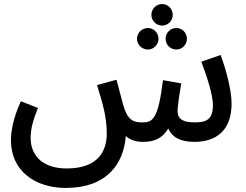

<svg xmlns="http://www.w3.org/2000/svg" viewBox="-20 -694 1213 946"><path d="M779 -568C808 -568 831 -592 831 -621C831 -650 808 -674 779 -674C749 -674 726 -650 726 -621C726 -592 749 -568 779 -568ZM709 -450C737 -450 761 -474 761 -503C761 -532 737 -556 709 -556C679 -556 655 -532 655 -503C655 -474 679 -450 709 -450ZM849 -450C878 -450 901 -474 901 -503C901 -532 878 -556 849 -556C819 -556 796 -532 796 -503C796 -474 819 -450 849 -450ZM304 232C507 232 589 113 600 -24C619 -6 647 5 684 5C740 5 779 -11 809 -61C829 -15 873 5 938 5C1043 5 1121 -49 1121 -184C1121 -249 1094 -351 1067 -423L972 -390C1002 -310 1029 -226 1029 -175C1029 -101 991 -91 939 -91C869 -91 855 -117 855 -146C855 -178 867 -244 873 -283L783 -299C759 -103 731 -91 681 -91C637 -90 609 -103 588 -173C582 -194 574 -225 554 -301L458 -275C485 -187 506 -120 506 -36C506 48 466 136 308 136C201 136 131 82 131 -15C131 -57 142 -101 167 -162L83 -195C43 -109 34 -43 34 -2C34 148 153 232 304 232Z"/></svg>

Font: Noto Sans Arabic SemCond Med
Style: Regular
Weight: 500
Width: 4
Designer: Monotype Design Team, Nadine Chahine, Nizar Qandah and Khaled Hosny
Foundry: Monotype Imaging Inc.
Version: Version 2.012